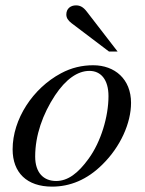

<svg xmlns="http://www.w3.org/2000/svg" viewBox="-20 -684 540 715"><path d="M418 -492 303 -641C290 -658 278 -664 263 -664C243 -664 227 -652 227 -630C227 -618 233 -608 246 -598L386 -492ZM384 -326C384 -250 356 -156 310 -93C271 -39 233 -10 189 -10C142 -10 111 -41 111 -101C111 -180 139 -259 185 -329C225 -389 269 -420 313 -420C356 -420 384 -387 384 -326ZM468 -301C468 -389 408 -441 327 -441C286 -441 246 -432 207 -411C102 -355 27 -240 27 -128C27 -41 80 11 174 11C240 11 304 -14 362 -72C428 -137 468 -225 468 -301Z"/></svg>

Font: XITS
Style: Italic
Weight: 400
Italic angle: -16.33°
Designer: MicroPress Inc., with final additions and corrections provided by Coen Hoffman, Elsevier (retired)
Version: Version 1.302